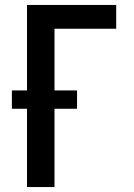

<svg xmlns="http://www.w3.org/2000/svg" viewBox="-20 -755 540 775"><path d="M89 0V-316H28V-390H89V-735H449V-639H200V-390H291V-316H200V0Z"/></svg>

Font: Iosevka Term Curly
Style: Bold
Weight: 700
Designer: Belleve Invis
Foundry: Belleve Invis
Version: Version 32.3.0